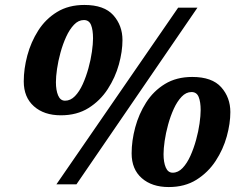

<svg xmlns="http://www.w3.org/2000/svg" viewBox="-20 -745 975 776"><path d="M226 -279Q158 -279 117 -315.5Q76 -352 76 -416Q76 -467 90.5 -521Q105 -575 134.5 -621.5Q164 -668 210.5 -696.5Q257 -725 321 -725Q401 -725 438 -683.5Q475 -642 475 -583Q475 -537 460.5 -484.5Q446 -432 415.5 -385Q385 -338 338 -308.5Q291 -279 226 -279ZM208 0 700 -714H778L289 0ZM243 -338Q265 -338 283 -356.5Q301 -375 314.5 -405Q328 -435 337.5 -469.5Q347 -504 351.5 -536Q356 -568 356 -590Q356 -624 348 -644Q340 -664 319 -664Q297 -664 279 -645Q261 -626 247.5 -596.5Q234 -567 224.5 -532.5Q215 -498 210.5 -466.5Q206 -435 206 -413Q206 -380 215 -359Q224 -338 243 -338ZM662 11Q594 11 553 -25Q512 -61 512 -125Q512 -176 526.5 -230Q541 -284 570.5 -330.5Q600 -377 646.5 -405.5Q693 -434 757 -434Q837 -434 874 -392.5Q911 -351 911 -292Q911 -246 896.5 -193.5Q882 -141 851.5 -94.5Q821 -48 774 -18.5Q727 11 662 11ZM678 -47Q700 -47 718 -66Q736 -85 749.5 -115Q763 -145 772.5 -179.5Q782 -214 786.5 -246Q791 -278 791 -300Q791 -333 783 -353Q775 -373 754 -373Q732 -373 714 -354Q696 -335 682.5 -305.5Q669 -276 659.5 -241.5Q650 -207 645.5 -175.5Q641 -144 641 -122Q641 -89 650 -68Q659 -47 678 -47Z"/></svg>

Font: Noto Serif Tamil Black
Style: Italic
Weight: 900
Italic angle: -12°
Designer: Indian Type Foundry, Tom Grace, and the Monotype Design Team
Foundry: Monotype Imaging Inc.
Version: Version 2.003; ttfautohint (v1.8.4.7-5d5b)